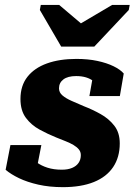

<svg xmlns="http://www.w3.org/2000/svg" viewBox="-20 -761 557 792"><path d="M232.4 -568.8H369L511.2 -719.8L515 -740.6H442.4L257.8 -631.6L352.4 -632L224.2 -740.6H148.2L144.4 -719.8ZM239.4 11Q183.6 11 137.9 0.6Q92.2 -9.8 58.5 -26Q24.8 -42.2 3.2 -60.6L23 -162.6H150.6L127.4 -44Q112.4 -50.6 104.8 -63.5Q97.2 -76.4 96.4 -91.9Q95.6 -107.4 101.6 -120.2Q113.6 -104.2 132.2 -90.7Q150.8 -77.2 176.4 -69.1Q202 -61 235 -61Q260 -61 277.5 -68.4Q295 -75.8 304.2 -89.3Q313.4 -102.8 313.4 -121.2Q313.4 -134.6 305.3 -144.6Q297.2 -154.6 283 -163Q268.8 -171.4 250.4 -178.6Q232 -185.8 211.8 -194Q177.6 -207.8 143.5 -226.3Q109.4 -244.8 86.9 -274.8Q64.4 -304.8 64.4 -352.6Q64.4 -407.6 93.2 -444.2Q122 -480.8 173.8 -499.4Q225.6 -518 294.8 -518Q343 -518 381.7 -509.7Q420.4 -501.4 448.3 -487.8Q476.2 -474.2 490.4 -457.8L474.4 -364.8H348.8L365.6 -459.6Q373.4 -459.6 381.4 -449Q389.4 -438.4 392.1 -425Q394.8 -411.6 384.6 -402Q377.8 -416.2 365.2 -426.3Q352.6 -436.4 334.8 -441.8Q317 -447.2 294.2 -447.2Q259.6 -447.2 241.5 -433.4Q223.4 -419.6 223.4 -396.6Q223.4 -379.4 237.8 -367.2Q252.2 -355 275.7 -344.7Q299.2 -334.4 326.2 -322.8Q361 -309.4 394.9 -290.5Q428.8 -271.6 451.4 -242.7Q474 -213.8 474 -169.6Q474 -112.4 446.7 -71.8Q419.4 -31.2 367.1 -10.1Q314.8 11 239.4 11Z"/></svg>

Font: Roboto Serif 20pt
Style: Italic
Weight: 400
Italic angle: -10°
Designer: Greg Gazdowicz
Foundry: Commercial Type
Version: Version 1.008